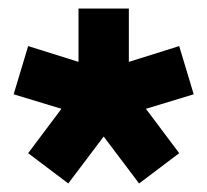

<svg xmlns="http://www.w3.org/2000/svg" viewBox="-20 -740 486 450"><path d="M306 -310 400 -381 322 -485 434 -519 400 -632 282 -595V-720H164V-595L46 -632L12 -519L124 -485L46 -381L140 -310L223 -420Z"/></svg>

Font: Aspekta 900
Style: Regular
Weight: 900
Designer: Ivo Dolenc
Version: Version 2.000